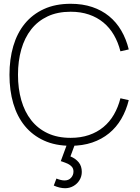

<svg xmlns="http://www.w3.org/2000/svg" viewBox="-20 -755 740 1014"><path d="M324 239Q347.5 239 367.8 227.5Q388 216 400 196.2Q412 176.5 412 153Q412 122.5 395.8 102.5Q379.5 82.5 352 71L381 -7H339L301 96Q302 96.5 302.8 96.8Q303.5 97 304.5 97Q326.5 104.5 338.8 110.2Q351 116 359.5 125.8Q368 135.5 368 151Q368 170 355.2 184Q342.5 198 321 198Q303 198 278 188L264 225Q295.5 239 324 239ZM353 15Q416 15 466.8 -2.2Q517.5 -19.5 556 -51Q594.5 -82.5 620.5 -127Q646.5 -171.5 660 -226L616 -236Q604 -188.5 581.5 -149.8Q559 -111 526 -83.8Q493 -56.5 449.8 -41.8Q406.5 -27 353 -27Q283.5 -27 231.5 -51.5Q179.5 -76 144.8 -120.2Q110 -164.5 92.5 -225.8Q75 -287 75 -360Q75 -433 92.5 -494.2Q110 -555.5 144.8 -599.8Q179.5 -644 231.5 -668.5Q283.5 -693 353 -693Q406.5 -693 449.8 -678.2Q493 -663.5 526 -636.2Q559 -609 581.5 -570.2Q604 -531.5 616 -484L660 -494Q646.5 -549 620.5 -593.5Q594.5 -638 556 -669.5Q517.5 -701 466.8 -718Q416 -735 353 -735Q272.5 -735 212 -707.2Q151.5 -679.5 111 -630Q70.5 -580.5 50.2 -511.5Q30 -442.5 30 -360Q30 -277.5 50.2 -208.5Q70.5 -139.5 111 -90Q151.5 -40.5 212 -12.8Q272.5 15 353 15Z"/></svg>

Font: Vela Sans GX ExtLt
Style: Regular
Weight: 200
Designer: Principal design: Mikhail Sharanda - project Manrope.
Design modification: Ravid Balaliev
Foundry: Mikhail Sharanda
Version: Version 1.001